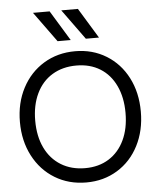

<svg xmlns="http://www.w3.org/2000/svg" viewBox="-65 -1083 942 1150"><g transform="rotate(-5 405.5 -508.0)"><path d="M42 -383Q42 -497 89 -586.5Q136 -676 219 -726.5Q302 -777 408 -777Q512 -777 594.5 -726.5Q677 -676 723 -586.5Q769 -497 769 -383Q769 -269 723 -179Q677 -89 594.5 -38.5Q512 12 408 12Q302 12 219 -38.5Q136 -89 89 -179Q42 -269 42 -383ZM408 -74Q490 -74 550.5 -112Q611 -150 644 -219.5Q677 -289 677 -383Q677 -476 644 -546Q611 -616 550.5 -653.5Q490 -691 408 -691Q325 -691 263 -653.5Q201 -616 167.5 -546Q134 -476 134 -383Q134 -289 167.5 -219.5Q201 -150 263 -112Q325 -74 408 -74ZM309 -846 177 -1028H277L388 -846ZM447 -1028 558 -846H479L347 -1028Z"/></g></svg>

Font: Application
Style: Regular
Weight: 400
Designer: Wei Huang
Foundry: Wei Huang
Version: Version 0.012